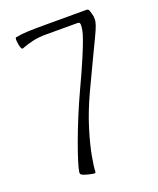

<svg xmlns="http://www.w3.org/2000/svg" viewBox="-137 -811 742 903"><g transform="rotate(-20 233.5 -360.0)"><path d="M147 2Q126 -3.4 118.9 -8.1Q111.8 -12.7 112.8 -21.5Q114.7 -37.1 126 -73.5Q137.2 -109.9 155.5 -159.9Q173.8 -210 197.3 -267.1Q220.7 -324.2 247.1 -380.9Q286.6 -465.3 308.8 -517.8Q331.1 -570.3 341.6 -599.9Q352.1 -629.4 354.7 -644.5Q357.4 -659.7 357.4 -669.4Q357.4 -676.3 355.2 -680.2Q353 -684.1 344.7 -684.1H184.6Q150.9 -684.1 121.3 -677.5Q91.8 -670.9 63 -659.7Q54.2 -656.7 49.3 -686Q43.9 -718.8 50.8 -719.7Q79.6 -725.6 113.8 -726.8Q147.9 -728 199.2 -728H406.7Q413.1 -728 416.3 -723.4Q419.4 -718.8 424.3 -699.7Q426.3 -692.9 427 -687.7Q427.7 -682.6 427.7 -674.3Q427.7 -661.1 421.6 -643.6Q415.5 -626 400.1 -593.8Q384.8 -561.5 357.7 -505.1Q330.6 -448.7 288.1 -357.9Q249.5 -274.4 226.8 -200.2Q204.1 -126 194.6 -73.2Q185.1 -20.5 185.1 0Q185.1 7.8 178.7 8.1Q172.4 8.3 147 2Z"/></g></svg>

Font: Dai Banna SIL Light
Style: Regular
Weight: 300
Designer: Victor Gaultney
Foundry: SIL International
Version: Version 4.000